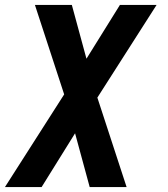

<svg xmlns="http://www.w3.org/2000/svg" viewBox="-57 -540 677 775"><path d="M-37 215 202 -159 84 -520H233L292 -303L427 -520H575L336 -146L454 215H305L246 -2L111 215Z"/></svg>

Font: Iosevka SS04 XBd Ex Obl
Style: Regular
Weight: 800
Width: 7
Italic angle: -9°
Monospace: yes
Designer: Belleve Invis
Foundry: Belleve Invis
Version: Version 19.0.0; ttfautohint (v1.8.4)